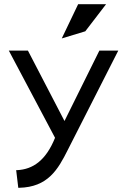

<svg xmlns="http://www.w3.org/2000/svg" viewBox="-20 -692 605 914"><path d="M386 -543 485 -672H352L274 -509ZM57 118 67 202H71C208 199 256 115 303 21L543 -451H453L287 -116L113 -451H22L242 -36C198 73 136 114 62 118Z"/></svg>

Font: Charger
Style: Bd
Weight: 400
Designer: Jasper
Foundry: Cannot Into Space Fonts
Version: Version 0.98